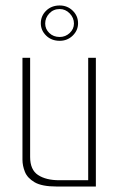

<svg xmlns="http://www.w3.org/2000/svg" viewBox="-20 -681 437 701"><path d="M187 0Q133 0 106.5 -15.5Q80 -31 71 -53.5Q62 -76 62 -98V-470H90V-108Q90 -61 119 -42Q148 -23 196 -23H302V-470H330V0ZM198 -532Q168 -532 148.5 -551Q129 -570 129 -596Q129 -623 148.5 -642Q168 -661 198 -661Q226 -661 245.5 -642Q265 -623 265 -596Q265 -570 245.5 -551Q226 -532 198 -532ZM198 -546Q219 -546 234.5 -560.5Q250 -575 250 -595Q250 -616 234.5 -632Q219 -648 198 -648Q175 -648 160 -632Q145 -616 145 -595Q145 -575 160 -560.5Q175 -546 198 -546Z"/></svg>

Font: Smooch Sans ExtraLight
Style: Regular
Weight: 200
Designer: Robert E. Leuschke
Foundry: Robert E. Leuschke
Version: Version 1.010; ttfautohint (v1.8.3)